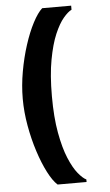

<svg xmlns="http://www.w3.org/2000/svg" viewBox="-62 -821 587 1028"><g transform="rotate(-5 231.5 -307.0)"><path d="M360.8 166.5H205.1Q179.7 144 154.1 94.2Q128.4 44.4 106.9 -22Q85.4 -88.4 72.3 -162.1Q59.1 -235.8 59.1 -306.6Q59.1 -378.4 72.3 -452.4Q85.4 -526.4 106.9 -593Q128.4 -659.7 154.3 -709.2Q180.2 -758.8 205.1 -781.2H360.8V-759.3Q341.8 -750.5 316.9 -721.2Q292 -691.9 269 -638.2Q246.1 -584.5 231 -502.7Q215.8 -420.9 215.8 -306.6Q215.8 -192.9 231 -110.1Q246.1 -27.3 269 27.8Q292 83 316.9 113.5Q341.8 144 360.8 152.8Z"/></g></svg>

Font: Comme Black
Style: Regular
Weight: 900
Version: Version 1.000;gftools[0.9.27]